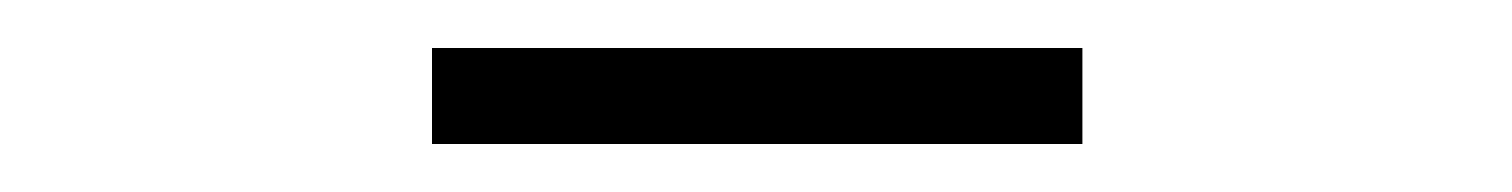

<svg xmlns="http://www.w3.org/2000/svg" viewBox="-20 -729 630 80"><path d="M160 -669V-709H431V-669Z"/></svg>

Font: Noto Sans SC Thin ExtraLight
Style: Regular
Weight: 250
Version: Version 2.004-H2;hotconv 1.0.118;makeotfexe 2.5.65603